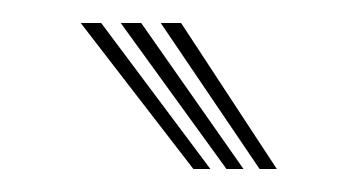

<svg xmlns="http://www.w3.org/2000/svg" viewBox="-20 -792 300 167"><path d="M148.2 -645 50.2 -772H68L163 -645ZM177 -645 85 -772H102.8L191.8 -645ZM205.8 -645 119.8 -772H137.5L220.8 -645Z"/></svg>

Font: Big Shoulders Inline Display Thin Medium
Style: Regular
Weight: 500
Version: Version 2.002